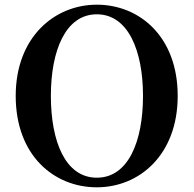

<svg xmlns="http://www.w3.org/2000/svg" viewBox="-20 -780 826 819"><path d="M197 -371C197 -563 259 -719 393 -719C527 -719 590 -563 590 -371C590 -176 527 -22 393 -22C259 -22 197 -176 197 -371ZM393 -760C212 -760 47 -621 47 -371C47 -116 211 19 393 19C575 19 738 -120 738 -371C738 -624 575 -760 393 -760Z"/></svg>

Font: Source Han Serif
Style: Bold
Weight: 700
Designer: Ryoko NISHIZUKA 西塚涼子 (kana & ideographs); Frank Grießhammer (Latin, Greek & Cyrillic); Wenlong ZHANG 张文龙 (bopomofo); San
Foundry: Adobe Systems Incorporated
Version: Version 1.001;PS 1.001;hotconv 16.6.54;makeotf.lib2.5.65590